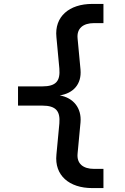

<svg xmlns="http://www.w3.org/2000/svg" viewBox="-20 -850 640 980"><path d="M508 -732V-830H451C333 -830 257 -765 268 -660L283 -500C288 -437 267 -409 195 -409H72V-311H195C267 -311 288 -282 283 -220L268 -61C257 45 333 110 451 110H508V12H460C404 12 371 -15 376 -66L391 -226C397 -298 355 -351 285 -363C355 -374 397 -421 391 -494L376 -654C371 -705 404 -732 460 -732Z"/></svg>

Font: Tekne LDO SemiBold
Style: Regular
Weight: 600
Monospace: yes
Designer: Alessio Laiso, Mario Rullo, Paolo Rosset
Foundry: Alessio Laiso
Version: Version 1.000;hotconv 1.0.109;makeotfexe 2.5.65596